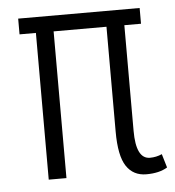

<svg xmlns="http://www.w3.org/2000/svg" viewBox="-44 -570 567 622"><g transform="rotate(-5 239.5 -258.5)"><path d="M378.4 -133.3Q378.4 -42 423.8 -42Q444.3 -42 462.9 -50.3L476.1 -5.9Q449.7 10.3 407.7 10.3Q365.2 10.3 342.8 -23.4Q320.3 -57.1 320.3 -136.2V-477.1H148.4V0H90.8V-477.1H37.6V-528.3H432.6V-477.1H378.4Z"/></g></svg>

Font: RobotoCondensed-Light
Style: Light
Weight: 300
Designer: Google
Version: Version 1.200311; 2013